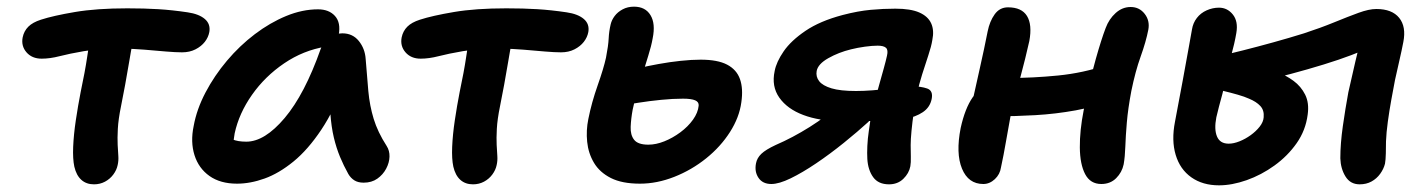

<svg xmlns="http://www.w3.org/2000/svg" viewBox="-20 -541 4266 576"><path d="M105 -365Q76 -365 59.5 -384Q43 -403 48 -429Q52 -448 65 -461Q78 -474 103 -482Q140 -494 205 -505Q270 -516 362 -516Q413 -516 454.5 -513.5Q496 -511 543 -504Q577 -499 594.5 -484Q612 -469 608 -445Q605 -429 594.5 -415.5Q584 -402 566.5 -393Q549 -384 526 -384Q507 -384 477.5 -386.5Q448 -389 413 -392Q378 -395 343 -395Q275 -395 231.5 -387.5Q188 -380 159 -372.5Q130 -365 105 -365ZM262 12Q239 12 224 -1.5Q209 -15 203 -41Q198 -64 199.5 -100.5Q201 -137 207.5 -180.5Q214 -224 222 -265Q235 -326 241.5 -370Q248 -414 253 -442L385 -449Q383 -439 378 -414Q373 -389 367.5 -355.5Q362 -322 355.5 -287Q349 -252 343 -222Q335 -183 333.5 -154.5Q332 -126 333 -106.5Q334 -87 335 -73Q336 -59 333 -46Q330 -31 320 -17.5Q310 -4 295 4Q280 12 262 12Z M691 10Q641 10 608.5 -13Q576 -36 563.5 -75.5Q551 -115 561 -163Q570 -213 596.5 -263.5Q623 -314 661 -359Q699 -404 744.5 -438.5Q790 -473 838.5 -493Q887 -513 934 -513Q967 -513 985 -493Q1003 -473 996 -436Q993 -421 982.5 -412.5Q972 -404 957 -401Q890 -390 832.5 -351Q775 -312 736 -256.5Q697 -201 684 -141Q680 -120 680 -102.5Q680 -85 686 -58L641 -149Q661 -130 677 -123Q693 -116 719 -116Q774 -116 834 -187Q894 -258 942 -394Q950 -416 968 -428.5Q986 -441 1007 -441Q1038 -441 1056.5 -418Q1075 -395 1077 -364Q1081 -311 1085 -267.5Q1089 -224 1101 -184.5Q1113 -145 1140 -103Q1149 -89 1148.5 -71Q1148 -53 1138.5 -35Q1129 -17 1112 -5Q1095 7 1071 7Q1054 7 1043 0Q1032 -7 1025 -19Q1011 -44 1000 -70.5Q989 -97 981.5 -128.5Q974 -160 971 -201.5Q968 -243 969 -298L1017 -301Q984 -212 944 -152Q904 -92 860.5 -56.5Q817 -21 774 -5.5Q731 10 691 10Z M1242 -365Q1213 -365 1196.5 -384Q1180 -403 1185 -429Q1189 -448 1202 -461Q1215 -474 1240 -482Q1277 -494 1342 -505Q1407 -516 1499 -516Q1550 -516 1591.5 -513.5Q1633 -511 1680 -504Q1714 -499 1731.5 -484Q1749 -469 1745 -445Q1742 -429 1731.5 -415.5Q1721 -402 1703.5 -393Q1686 -384 1663 -384Q1644 -384 1614.5 -386.5Q1585 -389 1550 -392Q1515 -395 1480 -395Q1412 -395 1368.5 -387.5Q1325 -380 1296 -372.5Q1267 -365 1242 -365ZM1399 12Q1376 12 1361 -1.5Q1346 -15 1340 -41Q1335 -64 1336.5 -100.5Q1338 -137 1344.5 -180.5Q1351 -224 1359 -265Q1372 -326 1378.5 -370Q1385 -414 1390 -442L1522 -449Q1520 -439 1515 -414Q1510 -389 1504.5 -355.5Q1499 -322 1492.5 -287Q1486 -252 1480 -222Q1472 -183 1470.5 -154.5Q1469 -126 1470 -106.5Q1471 -87 1472 -73Q1473 -59 1470 -46Q1467 -31 1457 -17.5Q1447 -4 1432 4Q1417 12 1399 12Z M1900 10Q1846 10 1812.5 -7Q1779 -24 1762 -52.5Q1745 -81 1741.5 -115.5Q1738 -150 1745 -184Q1755 -234 1773 -285Q1791 -336 1798 -368Q1805 -404 1806 -425.5Q1807 -447 1812 -468Q1815 -481 1824 -493Q1833 -505 1848 -513Q1863 -521 1882 -521Q1916 -521 1931.5 -495.5Q1947 -470 1938 -426Q1934 -403 1925 -374.5Q1916 -346 1907 -316Q1898 -286 1890 -259Q1882 -232 1878 -212Q1873 -185 1872 -160.5Q1871 -136 1882.5 -121.5Q1894 -107 1925 -107Q1948 -107 1973 -117Q1998 -127 2021 -144Q2044 -161 2059 -182Q2074 -203 2076 -224Q2077 -235 2065.5 -240Q2054 -245 2029 -245Q1999 -245 1963.5 -241.5Q1928 -238 1896.5 -233Q1865 -228 1847 -225Q1831 -224 1817 -229Q1803 -234 1795.5 -245Q1788 -256 1792 -273Q1796 -296 1810.5 -306.5Q1825 -317 1850 -324Q1867 -330 1895 -336.5Q1923 -343 1956 -349Q1989 -355 2022 -358.5Q2055 -362 2082 -362Q2133 -362 2161.5 -347Q2190 -332 2200 -303.5Q2210 -275 2204 -234Q2198 -189 2170 -145Q2142 -101 2098.5 -66Q2055 -31 2003 -10.5Q1951 10 1900 10Z M2647 12Q2615 12 2599.5 -9.5Q2584 -31 2582 -64Q2581 -81 2582 -103Q2583 -125 2586.5 -148.5Q2590 -172 2593 -193Q2597 -211 2603.5 -235.5Q2610 -260 2617.5 -286.5Q2625 -313 2631.5 -336.5Q2638 -360 2641 -374Q2645 -391 2638 -397.5Q2631 -404 2613 -404Q2597 -404 2575 -401Q2553 -398 2533 -393Q2496 -384 2465 -366.5Q2434 -349 2430 -328Q2427 -311 2437.5 -297.5Q2448 -284 2474.5 -276Q2501 -268 2548 -268Q2571 -268 2597 -270Q2623 -272 2647.5 -275.5Q2672 -279 2690 -280.5Q2708 -282 2716 -282Q2743 -282 2761.5 -275.5Q2780 -269 2775 -244Q2770 -219 2748.5 -204.5Q2727 -190 2694.5 -184Q2662 -178 2621 -178H2500Q2438 -178 2390 -196Q2342 -214 2318 -248Q2294 -282 2304 -328Q2309 -355 2331 -387Q2353 -419 2396.5 -448.5Q2440 -478 2508 -496Q2554 -508 2592 -511.5Q2630 -515 2666 -515Q2712 -515 2738 -503.5Q2764 -492 2773.5 -471Q2783 -450 2777 -421Q2774 -402 2765 -375Q2756 -348 2746.5 -318Q2737 -288 2731 -259Q2726 -235 2721.5 -205Q2717 -175 2714.5 -148.5Q2712 -122 2712 -106Q2712 -89 2712.5 -71Q2713 -53 2711 -42Q2707 -21 2690 -4.5Q2673 12 2647 12ZM2294 11Q2268 11 2255.5 -7.5Q2243 -26 2248 -51Q2251 -67 2264 -79.5Q2277 -92 2307 -106Q2358 -128 2409 -160Q2460 -192 2506 -233L2587 -177Q2553 -146 2511.5 -112.5Q2470 -79 2428.5 -51Q2387 -23 2352 -6Q2317 11 2294 11Z M2930 11Q2885 11 2866 -35Q2847 -81 2862 -157Q2875 -216 2898 -249Q2921 -282 2942 -294Q2954 -302 2971 -304.5Q2988 -307 3006 -307Q3079 -307 3154.5 -314.5Q3230 -322 3300 -346L3321 -243Q3268 -221 3207.5 -210Q3147 -199 3085.5 -195.5Q3024 -192 2966 -192L2892 -213Q2905 -272 2919 -334Q2933 -396 2943 -447Q2949 -477 2964 -498Q2979 -519 3004 -519Q3045 -519 3061 -493Q3077 -467 3068 -418Q3063 -395 3055.5 -365Q3048 -335 3039.5 -303Q3031 -271 3023.5 -242.5Q3016 -214 3012 -195Q3004 -152 2997.5 -114Q2991 -76 2983 -39Q2980 -18 2964.5 -3.5Q2949 11 2930 11ZM3284 11Q3251 11 3235.5 -18.5Q3220 -48 3219.5 -98.5Q3219 -149 3231 -210Q3251 -306 3267.5 -364.5Q3284 -423 3297 -457Q3307 -484 3327 -502Q3347 -520 3372 -520Q3398 -520 3414 -499.5Q3430 -479 3425 -452Q3418 -416 3402 -371.5Q3386 -327 3374 -268Q3364 -215 3360.5 -173.5Q3357 -132 3356 -101.5Q3355 -71 3351 -48Q3346 -24 3328.5 -6.5Q3311 11 3284 11Z M3637 15Q3588 15 3554 -9Q3520 -33 3507 -76.5Q3494 -120 3505 -176Q3517 -239 3528 -298.5Q3539 -358 3546.5 -400Q3554 -442 3556 -453Q3559 -472 3570.5 -487Q3582 -502 3600 -510Q3618 -518 3637 -518Q3662 -518 3678.5 -497.5Q3695 -477 3689 -442Q3684 -412 3672.5 -370Q3661 -328 3653 -287Q3652 -277 3647 -258.5Q3642 -240 3637 -221.5Q3632 -203 3629 -189Q3622 -153 3631 -131.5Q3640 -110 3666 -110Q3681 -110 3698.5 -117Q3716 -124 3732 -135.5Q3748 -147 3759 -161Q3770 -175 3771 -189Q3773 -210 3761 -223Q3749 -236 3727 -245Q3714 -251 3693 -257Q3672 -263 3649 -268.5Q3626 -274 3607 -276L3630 -371Q3666 -379 3709.5 -390Q3753 -401 3800 -414Q3847 -427 3892 -441Q3941 -457 3982.5 -474Q4024 -491 4055.5 -502.5Q4087 -514 4109 -514Q4156 -514 4177.5 -487.5Q4199 -461 4190 -415Q4185 -389 4178.5 -361Q4172 -333 4165 -301Q4160 -275 4154 -242Q4148 -209 4143.5 -176Q4139 -143 4138 -117Q4138 -101 4137.5 -81Q4137 -61 4135 -50Q4131 -34 4120.5 -19.5Q4110 -5 4094.5 3.5Q4079 12 4059 12Q4031 12 4016.5 -11.5Q4002 -35 4001 -66Q4001 -110 4008.5 -162.5Q4016 -215 4025 -264Q4030 -286 4035.5 -310Q4041 -334 4046 -356Q4051 -378 4055.5 -395.5Q4060 -413 4062 -422L4088 -398Q4069 -389 4033.5 -375.5Q3998 -362 3951 -347.5Q3904 -333 3851.5 -319Q3799 -305 3747 -293.5Q3695 -282 3649 -275L3667 -338Q3676 -340 3692 -341Q3708 -342 3730 -342Q3742 -342 3764.5 -338Q3787 -334 3812.5 -324.5Q3838 -315 3860.5 -298.5Q3883 -282 3895.5 -257Q3908 -232 3903 -197Q3897 -150 3870 -111.5Q3843 -73 3803.5 -44.5Q3764 -16 3720 -0.5Q3676 15 3637 15Z"/></svg>

Font: Shantell Sans SemiBold
Style: Italic
Weight: 600
Italic angle: -11°
Designer: Stephen Nixon, Anya Danilova, Shantell Martin
Foundry: Arrow Type
Version: Version 1.011;[c5ecc13dd]